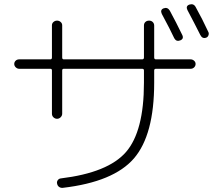

<svg xmlns="http://www.w3.org/2000/svg" viewBox="-20 -861 1040 915"><path d="M759.8 -821.3Q778.3 -828.1 789.1 -810.5Q819.3 -754.9 848.6 -694.3Q857.4 -675.8 838.9 -668.5Q820.3 -661.1 810.5 -678.7Q792 -718.8 751 -794.9Q742.2 -814.5 759.8 -821.3ZM912.1 -828.1Q944.3 -770.5 972.7 -709Q976.6 -702.1 973.6 -693.4Q970.7 -684.6 962.9 -681.6Q944.3 -674.8 934.6 -694.3Q906.2 -751 873 -813.5Q864.3 -832 881.8 -838.9Q902.3 -845.7 912.1 -828.1ZM71.3 -533.2Q62.5 -533.2 55.2 -540Q47.9 -546.9 47.9 -556.2Q47.9 -565.4 54.7 -571.8Q61.5 -578.1 71.3 -578.1H219.7Q227.5 -578.1 227.5 -586.9V-740.2Q227.5 -750 234.9 -756.3Q242.2 -762.7 252 -762.7Q261.7 -762.7 269 -756.3Q276.4 -750 276.4 -740.2V-586.9Q276.4 -578.1 284.2 -578.1H657.2Q666 -578.1 666 -586.9V-739.3Q666 -750 672.9 -756.3Q679.7 -762.7 690.4 -762.7Q701.2 -762.7 708 -755.9Q714.8 -749 714.8 -739.3V-586.9Q714.8 -578.1 723.6 -578.1H888.7Q897.5 -578.1 904.8 -571.8Q912.1 -565.4 912.1 -556.2Q912.1 -546.9 905.3 -540Q898.4 -533.2 888.7 -533.2H723.6Q714.8 -533.2 714.8 -525.4V-466.8Q714.8 -217.8 618.2 -106Q521.5 5.9 279.3 34.2Q269.5 35.2 261.7 29.8Q253.9 24.4 252 13.7Q250 4.9 255.4 -2.4Q260.7 -9.8 269.5 -10.7Q495.1 -38.1 580.6 -136.7Q666 -235.4 666 -466.8V-525.4Q666 -533.2 657.2 -533.2H284.2Q276.4 -533.2 276.4 -525.4V-319.3Q276.4 -309.6 269 -302.2Q261.7 -294.9 252 -294.9Q242.2 -294.9 234.9 -301.8Q227.5 -308.6 227.5 -319.3V-525.4Q227.5 -533.2 219.7 -533.2Z"/></svg>

Font: Rounded Mgen+ 1mn light
Style: Regular
Weight: 200
Designer: [Source Han Sans]
Ryoko NISHIZUKA  (kana & ideographs); Paul D. Hunt (Latin, Greek & Cyrillic); Wenlong ZHANG  (bopomofo
Version: Version 1.059.20150602